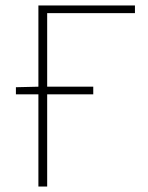

<svg xmlns="http://www.w3.org/2000/svg" viewBox="-20 -680 540 700"><path d="M38 -336V-362L122 -364H320V-336ZM120 0V-660H472V-632H152V0Z"/></svg>

Font: Source Sans 3
Style: Regular
Weight: 200
Designer: Paul D. Hunt
Foundry: Adobe
Version: Version 3.046;hotconv 1.0.118;makeotfexe 2.5.65603